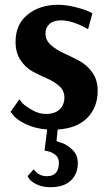

<svg xmlns="http://www.w3.org/2000/svg" viewBox="-20 -531 457 802"><path d="M24 -64 61 -116Q66 -109 75 -99Q84 -89 113 -72Q142 -55 172 -55Q209 -55 229 -74Q249 -93 249 -124Q249 -152 228 -171Q207 -190 177 -203Q147 -216 117 -232Q87 -248 66 -279.5Q45 -311 45 -356Q45 -430 96 -470.5Q147 -511 222 -511Q254 -511 290 -502.5Q326 -494 346 -485L366 -476L348 -409Q283 -446 235 -446Q204 -446 187 -431Q170 -416 170 -391Q170 -363 192.5 -343Q215 -323 247 -308.5Q279 -294 311 -277Q343 -260 365.5 -228.5Q388 -197 388 -152Q388 -83 345 -39Q302 5 221 10L216 58Q216 59 238 66Q260 73 282.5 94.5Q305 116 305 150Q305 196 275.5 223.5Q246 251 191 251Q158 251 134 239.5Q110 228 102 216L95 205L121 176Q141 205 176 205Q226 205 226 148Q226 127 211 115.5Q196 104 181 101L166 98L177 10Q126 6 88 -12.5Q50 -31 37 -48Z"/></svg>

Font: ArsenalBold
Style: Bold
Weight: 700
Designer: Andrij Shevchenko
Foundry: Stairsfor.com
Version: Version 1.000